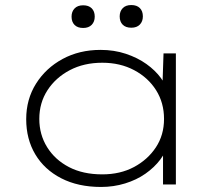

<svg xmlns="http://www.w3.org/2000/svg" viewBox="-20 -732 872 762"><path d="M381 10Q290 10 223 -24.5Q156 -59 120 -119.5Q84 -180 84 -259Q84 -338 123 -400Q162 -462 228.5 -498Q295 -534 379 -534Q433 -534 479.5 -518.5Q526 -503 561 -478Q596 -453 618.5 -422.5Q641 -392 648 -361L624 -371L629 -520H678V0H627V-143L646 -165Q640 -130 616 -98.5Q592 -67 557 -42.5Q522 -18 476.5 -4Q431 10 381 10ZM386 -40Q457 -40 511.5 -69Q566 -98 598.5 -147Q631 -196 631 -260Q631 -324 599.5 -374Q568 -424 512.5 -453.5Q457 -483 386 -483Q313 -483 257 -453.5Q201 -424 168.5 -374Q136 -324 136 -260Q136 -198 167 -148Q198 -98 253.5 -69Q309 -40 386 -40ZM501 -622Q479 -622 467 -634Q455 -646 455 -667Q455 -687 467 -699.5Q479 -712 501 -712Q523 -712 535 -700Q547 -688 547 -667Q547 -647 535 -634.5Q523 -622 501 -622ZM310 -621Q288 -621 276 -633Q264 -645 264 -666Q264 -686 276 -698.5Q288 -711 310 -711Q332 -711 344 -699Q356 -687 356 -666Q356 -646 344 -633.5Q332 -621 310 -621Z"/></svg>

Font: Lexend Mega ExtraLight
Style: Regular
Weight: 250
Version: Version 1.007